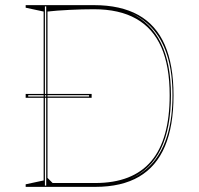

<svg xmlns="http://www.w3.org/2000/svg" viewBox="-20 -728 776 748"><path d="M80 -362H337V-347H80ZM90 -352H327V-357H90ZM346 -708Q450 -708 519 -669.5Q588 -631 622 -553Q656 -475 656 -357Q656 -237 622.5 -158Q589 -79 521.5 -39.5Q454 0 351 0H80V-10L150 -25V-683L80 -698V-708ZM346 -692Q301 -692 250.5 -689.5Q200 -687 165 -683V-35L185 -15H351Q497 -15 569 -100Q641 -185 641 -357Q641 -470 608.5 -544Q576 -618 510.5 -655Q445 -692 346 -692ZM155 -5H160V-703H155ZM487 -31Q542 -54 578.5 -98Q615 -142 633.5 -206.5Q652 -271 652 -357Q652 -440 634 -503Q616 -566 580 -609.5Q544 -653 490 -677Q568 -640 607 -560.5Q646 -481 646 -357Q646 -229 606.5 -147.5Q567 -66 487 -31Z"/></svg>

Font: Kalnia Glaze Thin Thin
Style: Regular
Weight: 250
Version: Version 1.110